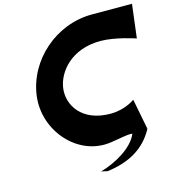

<svg xmlns="http://www.w3.org/2000/svg" viewBox="-140 -957 1144 1248"><g transform="rotate(-15 431.5 -333.0)"><path d="M545.5 -183.5C351.1 -183.5 275.7 -312.5 289 -421C302.2 -528.5 404.7 -657.5 602 -657.5C702.2 -657.5 835.5 -612 835.5 -612L863.3 -838C863.3 -838 773.8 -838.4 593.9 -838.4C349.7 -838.4 139.7 -650.7 110.1 -419C80.7 -189.7 269.9 27 493.5 -2.6C559.3 -11.3 608.6 -26 647.2 -21.9C611.3 66.7 488.3 134.5 387.5 163L429.9 172C579.5 152.7 684 91.2 747.7 -23C746.9 -25.9 746.1 -28.6 745.3 -31.3C748.5 -27.5 751.1 -22 750.6 -23.5L709.7 -233.3C709.7 -233.3 644.2 -183.5 545.5 -183.5ZM750.6 -23.5C750.7 -23.2 750.8 -23.1 750.7 -23Z"/></g></svg>

Font: Hussar
Style: BdSuprExtOblOne
Weight: 700
Foundry: Cannot Into Space Fonts
Version: Version 2.00